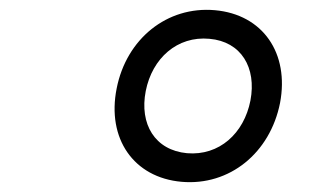

<svg xmlns="http://www.w3.org/2000/svg" viewBox="-20 -798 660 386"><path d="M345 -432.5C441.5 -424 523 -490.5 543 -591C562 -691 508.5 -769 412 -777.5C316 -786 234 -720 214.5 -620C194.5 -519.5 248.5 -441 345 -432.5ZM356 -490C291.5 -496 260 -548.5 273 -615C286 -681 336.5 -726 401 -720C465 -714.5 496 -662 483.5 -596C470.5 -529.5 420.5 -484.5 356 -490Z"/></svg>

Font: Monaspace Neon Light
Style: Italic
Weight: 300
Italic angle: -11°
Designer: Riley Cran & the Lettermatic Team
Foundry: Lettermatic
Version: Version 1.200 (Monaspace Neon)